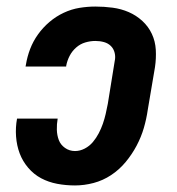

<svg xmlns="http://www.w3.org/2000/svg" viewBox="-20 -558 540 586"><path d="M209 8Q181 8 154.5 3Q128 -2 105.5 -14Q83 -26 66 -46Q49 -66 40 -90Q31 -114 29 -141.5Q27 -169 32 -196H156Q153 -179 153.5 -162Q154 -145 159.5 -130.5Q165 -116 178.5 -106.5Q192 -97 209 -97Q224 -97 238.5 -104.5Q253 -112 263.5 -124.5Q274 -137 281.5 -151.5Q289 -166 294 -180.5Q299 -195 302.5 -210Q306 -225 309 -241L330 -371Q333 -384 330 -396.5Q327 -409 318.5 -417.5Q310 -426 297.5 -429.5Q285 -433 271 -433Q256 -433 240.5 -428.5Q225 -424 212.5 -413Q200 -402 192.5 -387.5Q185 -373 182 -357Q182 -356 182 -355.5Q182 -355 182 -355H58Q58 -356 58.5 -357.5Q59 -359 59 -360Q63 -385 72 -408.5Q81 -432 96 -453Q111 -474 131 -491Q151 -508 174.5 -519Q198 -530 222.5 -534Q247 -538 271 -538Q298 -538 324 -534.5Q350 -531 373 -521Q396 -511 414.5 -494Q433 -477 443.5 -454.5Q454 -432 455.5 -406Q457 -380 453 -353L431 -223Q427 -195 419 -167.5Q411 -140 397 -113.5Q383 -87 363.5 -63.5Q344 -40 319 -23.5Q294 -7 265.5 0.5Q237 8 209 8Z"/></svg>

Font: Iosevka Curly XBdObl
Style: Regular
Weight: 800
Italic angle: -9°
Monospace: yes
Designer: Belleve Invis
Foundry: Belleve Invis
Version: Version 11.1.0; ttfautohint (v1.8.3)